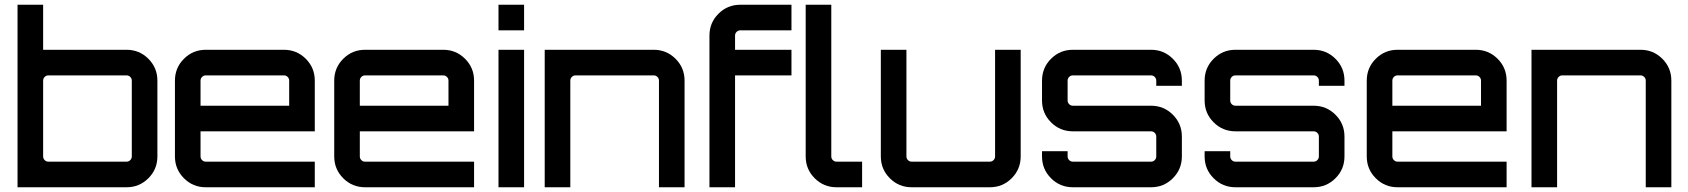

<svg xmlns="http://www.w3.org/2000/svg" viewBox="-20 -790 7123 810"><path d="M514 -580Q568 -580 606 -542Q644 -504 644 -450V-130Q644 -76 606 -38Q568 0 514 0H54V-770H162V-580ZM536 -130V-450Q536 -459 529.5 -465.5Q523 -472 514 -472H184Q175 -472 168.5 -465.5Q162 -459 162 -450V-130Q162 -121 168.5 -114.5Q175 -108 184 -108H514Q523 -108 529.5 -114.5Q536 -121 536 -130Z M1178 -580Q1232 -580 1270 -542Q1308 -504 1308 -450V-236H826V-130Q826 -121 832.5 -114.5Q839 -108 848 -108H1308V0H848Q794 0 756 -38Q718 -76 718 -130V-450Q718 -504 756 -542Q794 -580 848 -580ZM826 -344H1200V-450Q1200 -459 1193.5 -465.5Q1187 -472 1178 -472H848Q839 -472 832.5 -465.5Q826 -459 826 -450Z M1850 -580Q1904 -580 1942 -542Q1980 -504 1980 -450V-236H1498V-130Q1498 -121 1504.5 -114.5Q1511 -108 1520 -108H1980V0H1520Q1466 0 1428 -38Q1390 -76 1390 -130V-450Q1390 -504 1428 -542Q1466 -580 1520 -580ZM1498 -344H1872V-450Q1872 -459 1865.5 -465.5Q1859 -472 1850 -472H1520Q1511 -472 1504.5 -465.5Q1498 -459 1498 -450Z M2083 0V-580H2191V0ZM2083 -770H2191V-662H2083Z M2738 -580Q2792 -580 2830 -542Q2868 -504 2868 -450V0H2760V-450Q2760 -459 2753.5 -465.5Q2747 -472 2738 -472H2408Q2399 -472 2392.5 -465.5Q2386 -459 2386 -450V0H2278V-580Z M3103 -662Q3094 -662 3087.5 -655.5Q3081 -649 3081 -640V-580H3319V-472H3081V0H2973V-320V-640Q2973 -694 3011 -732Q3049 -770 3103 -770H3319V-662Z M3379 -450V-770H3487V-130Q3487 -121 3493.5 -114.5Q3500 -108 3509 -108H3617V0H3509Q3455 0 3417 -38Q3379 -76 3379 -130Z M4178 -580H4286V-130Q4286 -76 4248 -38Q4210 0 4156 0H3826Q3772 0 3734 -38Q3696 -76 3696 -130V-580H3804V-130Q3804 -121 3810.5 -114.5Q3817 -108 3826 -108H4156Q4165 -108 4171.5 -114.5Q4178 -121 4178 -130Z M4966 -450V-428H4858V-450Q4858 -459 4851.5 -465.5Q4845 -472 4836 -472H4506Q4497 -472 4490.5 -465.5Q4484 -459 4484 -450V-366Q4484 -357 4490.5 -350.5Q4497 -344 4506 -344H4836Q4890 -344 4928 -306Q4966 -268 4966 -214V-130Q4966 -76 4928 -38Q4890 0 4836 0H4506Q4452 0 4414 -38Q4376 -76 4376 -130V-152H4484V-130Q4484 -121 4490.5 -114.5Q4497 -108 4506 -108H4836Q4845 -108 4851.5 -114.5Q4858 -121 4858 -130V-214Q4858 -223 4851.5 -229.5Q4845 -236 4836 -236H4506Q4452 -236 4414 -274Q4376 -312 4376 -366V-450Q4376 -504 4414 -542Q4452 -580 4506 -580H4836Q4890 -580 4928 -542Q4966 -504 4966 -450Z M5652 -450V-428H5544V-450Q5544 -459 5537.5 -465.5Q5531 -472 5522 -472H5192Q5183 -472 5176.5 -465.5Q5170 -459 5170 -450V-366Q5170 -357 5176.5 -350.5Q5183 -344 5192 -344H5522Q5576 -344 5614 -306Q5652 -268 5652 -214V-130Q5652 -76 5614 -38Q5576 0 5522 0H5192Q5138 0 5100 -38Q5062 -76 5062 -130V-152H5170V-130Q5170 -121 5176.5 -114.5Q5183 -108 5192 -108H5522Q5531 -108 5537.5 -114.5Q5544 -121 5544 -130V-214Q5544 -223 5537.5 -229.5Q5531 -236 5522 -236H5192Q5138 -236 5100 -274Q5062 -312 5062 -366V-450Q5062 -504 5100 -542Q5138 -580 5192 -580H5522Q5576 -580 5614 -542Q5652 -504 5652 -450Z M6206 -580Q6260 -580 6298 -542Q6336 -504 6336 -450V-236H5854V-130Q5854 -121 5860.5 -114.5Q5867 -108 5876 -108H6336V0H5876Q5822 0 5784 -38Q5746 -76 5746 -130V-450Q5746 -504 5784 -542Q5822 -580 5876 -580ZM5854 -344H6228V-450Q6228 -459 6221.5 -465.5Q6215 -472 6206 -472H5876Q5867 -472 5860.5 -465.5Q5854 -459 5854 -450Z M6901 -580Q6955 -580 6993 -542Q7031 -504 7031 -450V0H6923V-450Q6923 -459 6916.5 -465.5Q6910 -472 6901 -472H6571Q6562 -472 6555.5 -465.5Q6549 -459 6549 -450V0H6441V-580Z"/></svg>

Font: Orbitron
Style: Regular
Weight: 500
Designer: Matt McInerney
Foundry: Matt McInerney
Version: 1.000